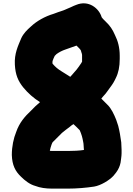

<svg xmlns="http://www.w3.org/2000/svg" viewBox="-20 -872 789 1137"><path d="M382 22H289C284.3 22 279.7 21.7 275 21C277.3 9.6 281.3 -4.9 285 -15C286.8 -19.3 290.6 -30.8 295 -33L347 -85C362.6 -98.8 376.6 -107.7 392 -120C399.8 -126.3 407.1 -133 415 -137C420.4 -131.6 426.5 -126.5 431 -122L452 -101C456.7 -89.3 461.8 -78.8 465 -66L469 -50C470.6 -39.3 475 -25 475 -13C475.7 -7 476 -1.7 476 3C476.7 6.3 477 10.3 477 15V16C450.7 20.4 412.8 22 382 22ZM291 -498C290.3 -500.7 290.3 -503.3 291 -506V-510C294.5 -520.6 299.1 -531.1 304 -541L315 -552C331.1 -563.5 347.9 -572.3 368 -579C391.7 -586.9 408.9 -594 433 -602L450 -585C453.7 -581.3 461 -572.9 461 -565C462.4 -560.8 466 -552.6 466 -547V-507C464 -504.3 462.3 -501.3 461 -498C451.3 -483.5 442.7 -471.1 433 -459L419 -443C411.8 -433.5 403.7 -426.2 396 -417C392 -419 389 -421 387 -423C375 -430.3 361.7 -438.7 347 -448C321.2 -463.8 309.1 -474.3 291 -495ZM698 -29C693.6 -61.8 688 -96.6 680 -127L668 -163C655.3 -194.8 638.7 -230.3 617 -251L588 -280C586 -282.7 583.3 -285.3 580 -288C583.3 -291.3 586 -294.7 588 -298C600.8 -310.8 612.1 -325.6 622 -340C632.6 -354.1 651.4 -379.8 658 -394L666 -410C681.4 -440.8 689 -476.9 689 -523V-542C689 -590.7 678 -630.1 661 -664C646.7 -697.4 631.7 -719.7 606 -744L590 -760L582 -770C567 -822.5 504.6 -873.8 431 -843C420.3 -839 412.2 -835.6 401 -830C389.4 -824.2 377 -820.5 364 -814L354 -810C332.8 -803.6 318.1 -797.7 297 -790C246.4 -775.1 197.4 -747.4 163 -715C140.2 -695.1 119.2 -674.1 106 -646C86.7 -599.6 64.3 -555.1 68 -489C71.2 -428.5 87.6 -391.6 118 -354C146.1 -319.9 178.7 -291.2 217 -267C198.3 -251.7 180.5 -234.6 164 -217C126.3 -181.8 94.7 -144.9 76 -91C60.4 -52.8 50 -5.4 50 46C52.2 106.9 70.6 142 104 174C127 197 156.3 220.3 189 229C216.9 240.2 251.8 245 289 245H381C435.2 245 490.5 240.1 537 233C577.2 226.7 629.3 194.3 652 169L668 149C681.3 131 690 111.7 694 91C695.8 74.4 700 54 700 35V15C700 -1.6 698 -13.1 698 -29Z"/></svg>

Font: Smoothie
Style: Blk
Weight: 900
Foundry: Cannot Into Space Fonts
Version: Version 0.8